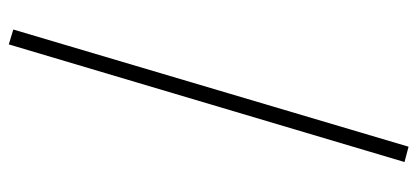

<svg xmlns="http://www.w3.org/2000/svg" viewBox="-270 -488 927 426"><g transform="rotate(-90 193.0 -275.5)"><path d="M46 159 307 -719 340 -709 80 168Z"/></g></svg>

Font: Ysabeau Light
Style: Regular
Weight: 300
Designer: Christian Thalmann (Catharsis Fonts)
Version: Version 0.003